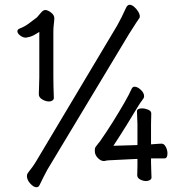

<svg xmlns="http://www.w3.org/2000/svg" viewBox="-20 -751 770 806"><path d="M472 -644Q480 -658 490.5 -679Q501 -700 509 -718Q515 -731 524 -731Q533 -731 543 -722.5Q553 -714 560 -702.5Q567 -691 567 -682Q567 -679 565 -675Q553 -658 541.5 -639.5Q530 -621 522 -609L179 -39Q171 -25 162.5 -7.5Q154 10 146 26Q142 35 133 35Q121 35 107 19.5Q93 4 93 -12Q93 -20 97 -25Q106 -36 116 -50Q126 -64 133 -76ZM206 -340Q206 -333 200 -329Q194 -325 186 -325Q172 -325 157.5 -333.5Q143 -342 143 -355V-356Q143 -368 144 -390.5Q145 -413 145 -426V-617Q131 -608 119.5 -602Q108 -596 94 -594Q92 -593 88 -593Q76 -593 64.5 -602Q53 -611 53 -620Q53 -627 62 -631Q83 -639 100.5 -652Q118 -665 135 -678Q140 -683 150.5 -696Q161 -709 170 -709Q180 -709 194 -698.5Q208 -688 208 -675Q208 -665 206 -650Q204 -635 204 -618V-431Q204 -415 204.5 -389Q205 -363 206 -341ZM614 -86V-70Q614 -54 615 -34Q616 -14 616 -6Q616 1 609 5Q602 9 593 9Q581 9 568.5 2.5Q556 -4 556 -16Q556 -20 556.5 -32Q557 -44 557 -56Q557 -68 557 -71V-84L436 -78Q430 -78 418 -75H416Q403 -75 390.5 -88Q378 -101 378 -117Q378 -122 378.5 -126.5Q379 -131 382 -135Q387 -142 391.5 -147.5Q396 -153 400 -158Q428 -198 454.5 -240.5Q481 -283 502 -319.5Q523 -356 533 -379Q537 -387 545 -387Q557 -387 571 -374Q585 -361 585 -347Q585 -341 581 -336Q575 -328 569.5 -320Q564 -312 561 -307Q539 -270 511 -225Q483 -180 456 -139L557 -142V-229Q557 -237 556 -255.5Q555 -274 555 -284Q555 -296 577 -296Q589 -296 602 -290.5Q615 -285 615 -275Q615 -269 614.5 -253.5Q614 -238 614 -229V-145Q624 -146 639 -147Q654 -148 658 -148Q669 -148 676 -134.5Q683 -121 683 -107Q683 -86 670 -86Z"/></svg>

Font: Moon Stars Kai HW
Style: Regular
Weight: 400
Designer: GuiWonder
Version: Version 1.101